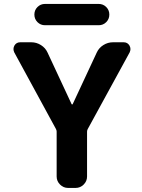

<svg xmlns="http://www.w3.org/2000/svg" viewBox="-20 -968 718 968"><path d="M207 -840.8Q184.6 -840.8 168.9 -856.4Q153.3 -872.1 153.3 -894.5Q153.3 -917 168.9 -932.6Q184.6 -948.2 207 -948.2H477.5Q500 -948.2 515.6 -932.6Q531.2 -917 531.2 -894.5Q531.2 -872.1 515.6 -856.4Q500 -840.8 477.5 -840.8ZM340.8 -443.4Q341.8 -441.4 343.8 -441.4Q345.7 -441.4 346.7 -443.4L467.8 -703.1Q478.5 -726.6 501 -740.7Q523.4 -754.9 549.8 -754.9H603.5Q623 -754.9 632.8 -738.3Q637.7 -729.5 637.7 -720.7Q637.7 -712.9 633.8 -704.1L422.9 -318.4Q418.9 -311.5 418.9 -304.7V-78.1Q418.9 -54.7 401.9 -37.6Q384.8 -20.5 361.3 -20.5H323.2Q299.8 -20.5 282.7 -37.6Q265.6 -54.7 265.6 -78.1V-304.7Q265.6 -311.5 261.7 -318.4L51.8 -704.1Q47.9 -712.9 47.9 -720.7Q47.9 -729.5 52.7 -738.3Q62.5 -754.9 82 -754.9H137.7Q164.1 -754.9 186.5 -740.7Q209 -726.6 219.7 -703.1Z"/></svg>

Font: Gen Jyuu Gothic P Bold
Style: Bold
Weight: 700
Designer: [Source Han Sans]
Ryoko NISHIZUKA  (kana & ideographs); Paul D. Hunt (Latin, Greek & Cyrillic); Wenlong ZHANG  (bopomofo
Version: Version 1.002.20150607